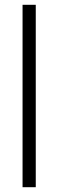

<svg xmlns="http://www.w3.org/2000/svg" viewBox="-20 -780 242 800"><path d="M129 0H74V-760H129Z"/></svg>

Font: Noto Sans Khmer Condensed Light
Style: Regular
Weight: 300
Width: 3
Designer: Danh Hong and the Monotype Design Team
Foundry: Monotype Imaging Inc.
Version: Version 2.004; ttfautohint (v1.8.4.7-5d5b)